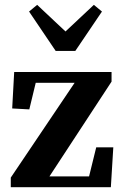

<svg xmlns="http://www.w3.org/2000/svg" viewBox="-20 -780 517 800"><path d="M24.9 0V-40L291 -435.1H128.9L102.1 -324.2L30.8 -328.1L39.1 -480H444.8V-439.9L186 -44.9H351.1L380.9 -166H452.1L441.9 0ZM404.8 -731.9 293.9 -567.9H211.9L101.1 -731.9L134.8 -759.8L252.9 -648.9L371.1 -759.8Z"/></svg>

Font: SourceSerifPro-Bold
Style: Bold
Weight: 700
Designer: Frank Grießhammer
Foundry: Adobe Systems Incorporated
Version: Version 1.014;PS Version 1.0;hotconv 1.0.73;makeotf.lib2.5.5